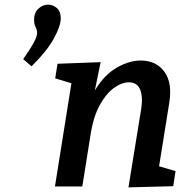

<svg xmlns="http://www.w3.org/2000/svg" viewBox="-20 -804 821 828"><path d="M127 -719Q127 -749 145.5 -766.5Q164 -784 188 -784Q208 -784 225 -769.5Q242 -755 242 -725Q242 -692 212 -637.5Q182 -583 116 -518L80 -549Q113 -596 126.5 -622Q140 -648 140 -662Q140 -675 133.5 -687.5Q127 -700 127 -719ZM534 4 589 -335Q597 -388 584 -418.5Q571 -449 536 -449Q505 -449 471 -424.5Q437 -400 409.5 -349.5Q382 -299 370 -220L335 0H217L288 -445L218 -466L228 -529L414 -536L389 -414Q430 -482 484 -512.5Q538 -543 586 -543Q654 -543 689 -494.5Q724 -446 710 -361L666 -87L737 -66L727 -1Z"/></svg>

Font: Bitter SemiBold
Style: Italic
Weight: 600
Italic angle: -9°
Designer: Sol Matas, and Bitter project Authors
Foundry: Sol Matas
Version: Version 2.001